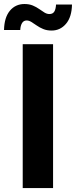

<svg xmlns="http://www.w3.org/2000/svg" viewBox="-68 -951 384 971"><path d="M200.4 -727.5V0H46.9V-727.5ZM193 -796.5Q169.2 -796.5 150.8 -804.1Q132.4 -811.7 117.8 -822Q103.2 -832.2 90.9 -839.8Q78.5 -847.5 66.8 -847.5Q51.5 -847.5 43.4 -834.2Q35.4 -821 34.4 -799.4H-47.7Q-46.2 -862.9 -18 -896.8Q10.3 -930.7 55.9 -930.7Q79.7 -930.7 97.9 -923.1Q116 -915.5 130.3 -905.3Q144.6 -895.1 157 -887.5Q169.3 -880 181.8 -880Q199 -880 206.6 -892.3Q214.2 -904.7 215.4 -928.1H296.1Q294.9 -865 265.9 -830.8Q236.9 -796.5 193 -796.5Z"/></svg>

Font: Inter Tight
Style: Regular
Weight: 400
Designer: Rasmus Andersson
Foundry: rsms
Version: Version 3.002